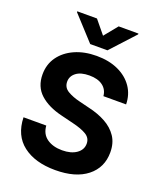

<svg xmlns="http://www.w3.org/2000/svg" viewBox="-171 -1063 996 1181"><g transform="rotate(20 327.5 -472.0)"><path d="M333 10.3Q200.7 10.3 121.8 -50.3Q43 -110.8 39.6 -228.5H188.5Q192.4 -173.8 231.7 -146.2Q271 -118.7 331.1 -118.7Q389.6 -118.7 425 -143.6Q460.4 -168.5 460.4 -208.5Q460.4 -245.1 428.2 -264.9Q396 -284.7 336.4 -298.8L256.8 -318.4Q165 -340.3 112.1 -388.4Q59.1 -436.5 59.1 -517.1Q59.1 -583 94.7 -632.6Q130.4 -682.1 192.6 -709.7Q254.9 -737.3 334.5 -737.3Q415.5 -737.3 476.1 -709.5Q536.6 -681.6 570.6 -632.3Q604.5 -583 605.5 -518.6H457Q453.1 -561 420.9 -585Q388.7 -608.9 333.5 -608.9Q277.3 -608.9 247.1 -585.7Q216.8 -562.5 216.8 -526.9Q216.8 -488.3 250.5 -468.5Q284.2 -448.7 331.5 -437.5L396.5 -421.4Q460 -407.2 509.3 -380.1Q558.6 -353 586.9 -310.8Q615.2 -268.6 615.2 -208Q615.2 -107.9 540.5 -48.8Q465.8 10.3 333 10.3ZM256.3 -954.1 327.6 -867.2 398.4 -954.1H527.8V-948.7L383.8 -792H271L127.4 -948.7V-954.1Z"/></g></svg>

Font: Konkhmer Sleokchher
Style: Regular
Weight: 400
Designer: Suon May Sophanith
Version: Version 1.000; ttfautohint (v1.8.4.7-5d5b);gftools[0.9.23]